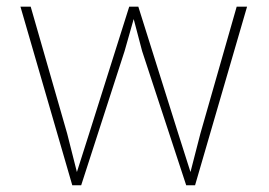

<svg xmlns="http://www.w3.org/2000/svg" viewBox="-20 -548 797 568"><path d="M243.7 -152.8 362.3 -528.3H389.2L507.3 -152.8L543.5 -39.1L572.8 -152.8L680.2 -528.3H710.9L557.1 0H530.8L400.4 -397L375.5 -491.7L348.6 -397L220.2 0H193.8L40.5 -528.3H70.8L178.7 -152.8L207.5 -39.1Z"/></svg>

Font: Vazirmatn RD FD Thin
Style: Regular
Weight: 100
Designer: Saber Rastikerdar
Foundry: Saber Rastikerdar
Version: Version 33.003